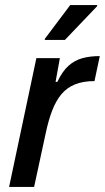

<svg xmlns="http://www.w3.org/2000/svg" viewBox="-20 -740 415 760"><path d="M16 0 124 -510H217L200 -416H207Q227 -458 251 -479.5Q275 -501 305.5 -509.5Q336 -518 375 -518L354 -419Q309 -419 277 -406Q245 -393 223.5 -367.5Q202 -342 187 -303.5Q172 -265 161 -213L115 0ZM157 -582 158 -587 258 -720H365L364 -715L237 -582Z"/></svg>

Font: Saira SemiCondensed Medium
Style: Italic
Weight: 500
Width: 4
Italic angle: -12°
Designer: Hector Gatti with collaboration of the Omnibus-Type team
Foundry: Omnibus-Type
Version: Version 1.101